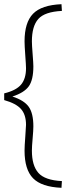

<svg xmlns="http://www.w3.org/2000/svg" viewBox="-20 -771 325 915"><path d="M139 -169Q139 -150 135.5 -111Q132 -72 132 -53Q132 18 163 53Q194 88 275 92L273 124Q178 120 137.5 78.5Q97 37 97 -53Q97 -74 100.5 -119.5Q104 -165 104 -176Q104 -224 80.5 -251Q57 -278 0 -294V-326Q57 -340 80.5 -368Q104 -396 104 -446Q104 -459 100.5 -506.5Q97 -554 97 -574Q97 -664 137.5 -705.5Q178 -747 273 -751L275 -719Q193 -715 162.5 -680.5Q132 -646 132 -574Q132 -557 135.5 -513Q139 -469 139 -455Q139 -390 117 -359.5Q95 -329 39 -311Q95 -293 117 -262Q139 -231 139 -169Z"/></svg>

Font: TypoPRO Titillium Maps
Style: 1 wt
Weight: 100
Designer: Campivisivi
Foundry: Accademia di Belle Arti di Urbino and students of MA course of Visual design
Version: Version 001.001